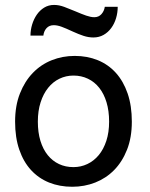

<svg xmlns="http://www.w3.org/2000/svg" viewBox="-20 -730 597 763"><path d="M130.4 -246.6Q130.4 -204.1 140.6 -170.4Q150.9 -136.7 169.7 -113.5Q188.5 -90.3 214.4 -78.1Q240.2 -65.9 272 -65.9Q301.3 -65.9 327.1 -78.1Q353 -90.3 372.3 -113.5Q391.6 -136.7 402.6 -170.4Q413.6 -204.1 413.6 -246.6Q413.6 -289.6 403.3 -323.5Q393.1 -357.4 374.3 -381.1Q355.5 -404.8 329.3 -417.2Q303.2 -429.7 272 -429.7Q242.2 -429.7 216.3 -417.2Q190.4 -404.8 171.4 -381.1Q152.3 -357.4 141.4 -323.5Q130.4 -289.6 130.4 -246.6ZM40 -246.6Q40 -309.6 59.1 -358.2Q78.1 -406.7 110.4 -440.2Q142.6 -473.6 185.5 -490.7Q228.5 -507.8 276.9 -507.8Q327.1 -507.8 368.9 -490.7Q410.6 -473.6 440.7 -440.2Q470.7 -406.7 487.3 -358.2Q503.9 -309.6 503.9 -246.6Q503.9 -183.6 484.9 -135.3Q465.8 -86.9 433.6 -54.2Q401.4 -21.5 358.4 -4.6Q315.4 12.2 267.1 12.2Q216.8 12.2 175 -4.6Q133.3 -21.5 103.3 -54.2Q73.2 -86.9 56.6 -135.3Q40 -183.6 40 -246.6ZM101.1 -588.4Q101.1 -610.8 107.7 -632.6Q114.3 -654.3 126.2 -671.6Q138.2 -689 155.5 -699.7Q172.9 -710.4 194.8 -710.4Q205.1 -710.4 214.8 -708.5Q224.6 -706.5 234.6 -702.9Q244.6 -699.2 255.6 -694.6Q266.6 -689.9 279.3 -685.1Q292.5 -679.7 303 -675.3Q313.5 -670.9 322.5 -668Q331.5 -665 339.4 -663.3Q347.2 -661.6 355 -661.6Q372.1 -661.6 383.1 -673.8Q394 -686 396.5 -703.1H447.8Q447.8 -679.7 441.2 -657.7Q434.6 -635.7 422.1 -618.7Q409.7 -601.6 391.6 -591.3Q373.5 -581.1 351.1 -581.1Q331.5 -581.1 311.8 -587.6Q292 -594.2 269.5 -604.5Q241.2 -617.7 224.4 -623.8Q207.5 -629.9 193.8 -629.9Q175.8 -629.9 165 -618.2Q154.3 -606.4 152.3 -588.4Z"/></svg>

Font: Andika Phon
Style: Regular
Weight: 400
Designer: Victor Gaultney, Annie Olsen, Julie Remington, Don Collingsworth, Eric Hays, Becca Hirsbrunner
Foundry: SIL International
Version: Version 5.000